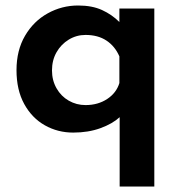

<svg xmlns="http://www.w3.org/2000/svg" viewBox="-20 -471 655 698"><path d="M246 11Q190 11 143 -15.5Q96 -42 68 -93Q40 -144 40 -216Q40 -288 71 -341Q102 -394 153.5 -422.5Q205 -451 264 -451Q315 -451 351 -434.5Q387 -418 414 -391V-440H541V207H415V-45Q389 -21 345 -5Q301 11 246 11ZM291 -89Q336 -89 369.5 -111Q403 -133 414 -169V-266Q398 -303 367 -323.5Q336 -344 291 -344Q258 -344 230 -327Q202 -310 185.5 -281Q169 -252 169 -215Q169 -179 185.5 -150Q202 -121 230 -105Q258 -89 291 -89Z"/></svg>

Font: Reem Kufi SemiBold
Style: Regular
Weight: 600
Designer: Khaled Hosny
Version: Version 1.001